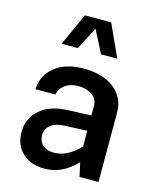

<svg xmlns="http://www.w3.org/2000/svg" viewBox="-117 -869 795 958"><g transform="rotate(15 280.0 -390.5)"><path d="M482.4 -359.4C482.4 -466.8 391.1 -527.8 268.1 -527.8C205.1 -527.8 155.3 -513.2 118.2 -483.9C80.6 -454.1 61 -415 58.6 -365.7H161.6C168.9 -408.2 208.5 -436.5 261.7 -436.5C288.6 -436.5 312.5 -430.2 332.5 -417C352.5 -403.8 362.3 -384.3 362.3 -359.4V-311.5L238.8 -306.6C179.7 -304.2 132.8 -288.1 98.6 -258.3C64 -228 46.9 -189.5 46.9 -143.1C46.9 -98.1 61 -62 88.9 -35.2C116.7 -8.3 154.8 5.4 202.1 5.4C264.6 5.4 316.4 -17.6 368.7 -71.8L384.3 0H482.4ZM149.9 -154.3C149.9 -195.3 184.1 -225.1 243.2 -227.5L362.3 -232.4V-149.9C314 -103 274.4 -83.5 226.1 -83.5C178.7 -83.5 149.9 -111.8 149.9 -154.3ZM337.4 -785.6H201.7L126 -618.7H210L270 -734.9L329.6 -618.7H413.6Z"/></g></svg>

Font: Estedad SemiBold
Style: Regular
Weight: 600
Designer: Amin Abedi
Version: Version 7.3